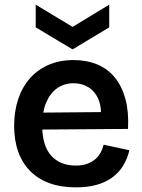

<svg xmlns="http://www.w3.org/2000/svg" viewBox="-20 -795 614 828"><path d="M307 13Q243 13 193.5 -5Q144 -23 110 -57.5Q76 -92 58.5 -141Q41 -190 41 -252Q41 -314 58 -366Q75 -418 108 -456Q141 -494 189 -515Q237 -536 297 -536Q354 -536 399.5 -517Q445 -498 475.5 -460.5Q506 -423 521 -367.5Q536 -312 532 -239L122 -236V-309L457 -312L414 -271Q420 -328 405.5 -364Q391 -400 362.5 -418Q334 -436 298 -436Q257 -436 226.5 -414.5Q196 -393 179 -352.5Q162 -312 162 -254Q162 -167 200.5 -124Q239 -81 307 -81Q336 -81 357 -89Q378 -97 392 -109.5Q406 -122 414.5 -138Q423 -154 427 -171L538 -147Q529 -110 511 -80.5Q493 -51 464.5 -30Q436 -9 397 2Q358 13 307 13ZM134 -775 293 -679 451 -775V-677L293 -582L134 -677Z"/></svg>

Font: Bricolage Grotesque 16pt SemiBold
Style: Regular
Weight: 600
Version: Version 1.001;gftools[0.9.33.dev8+g029e19f]